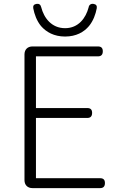

<svg xmlns="http://www.w3.org/2000/svg" viewBox="-20 -968 612 988"><path d="M106 -364V-41C106 -16 122 0 147 0H313H495C512 0 520 -9 520 -26C520 -43 512 -51 495 -51H165V-361H429C446 -361 454 -370 454 -387C454 -404 446 -412 429 -412H165V-678H484C501 -678 509 -687 509 -704C509 -721 501 -729 484 -729H147C122 -729 106 -713 106 -688ZM438 -834C460 -861 472 -894 478 -926C480 -939 474 -946 461 -948C448 -950 438 -943 436 -930C422 -876 384 -823 315 -823C245 -823 206 -876 192 -931C189 -944 181 -950 168 -948C155 -946 149 -939 151 -926C157 -894 169 -861 191 -834C218 -803 258 -780 315 -780C372 -780 412 -803 438 -834Z"/></svg>

Font: GenSenRounded2 TW L
Style: Regular
Weight: 300
Version: Version 2.100;PS 2.1;hotconv 16.6.51;makeotf.lib2.5.65220 DE